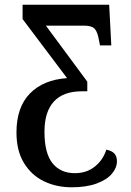

<svg xmlns="http://www.w3.org/2000/svg" viewBox="-20 -556 558 816"><path d="M50 7Q50 -100 107 -158.5Q164 -217 265 -224L76 -475V-536H444L453 -363H405L401 -383Q395 -420 382.5 -433.5Q370 -447 338 -447H175L351 -209V-168H328Q249 -168 209 -124.5Q169 -81 169 4Q169 95 203 137.5Q237 180 298 180Q348 180 383 152Q418 124 432 80Q456 85 466.5 97Q477 109 477 129Q477 157 455.5 182.5Q434 208 390.5 224Q347 240 285 240Q220 240 167 214.5Q114 189 82 137Q50 85 50 7Z"/></svg>

Font: Noto Serif NarrowSemiBold
Style: Regular
Weight: 600
Width: 4
Designer: Monotype Design Team
Foundry: Monotype Imaging Inc.
Version: Version 1.001